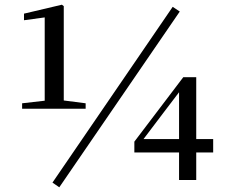

<svg xmlns="http://www.w3.org/2000/svg" viewBox="-20 -765 955 816"><path d="M232 31 744 -716 714 -736 203 11ZM741 0H814V-117H886V-174H814V-437H759L551 -163V-117H741ZM590 -174 674 -285 741 -373V-174ZM170 -303H344V-326L251 -338V-739L243 -745L82 -707V-679L170 -691V-337L74 -326V-303Z"/></svg>

Font: Noto Serif CJK HK SemiBold
Style: Regular
Weight: 600
Designer: Ryoko NISHIZUKA 西塚涼子 (kana & ideographs); Frank Grießhammer (Latin, Greek & Cyrillic); Wenlong ZHANG 张文龙 (bopomofo); San
Foundry: Adobe
Version: Version 2.001;hotconv 1.1.0;makeotfexe 2.6.0